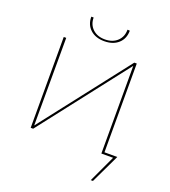

<svg xmlns="http://www.w3.org/2000/svg" viewBox="-181 -983 1155 1307"><g transform="rotate(20 396.5 -329.0)"><path d="M739 0 646 195H630L721 0H636V-635L142 0H124V-658H142L141 -23L635 -658H653V-15H746ZM532 -852 515 -853Q515 -801 481 -769.5Q447 -738 392 -738Q337 -738 303.5 -769.5Q270 -801 270 -852H253Q253 -794 291 -759.5Q329 -725 392 -725Q456 -725 494 -759.5Q532 -794 532 -852Z"/></g></svg>

Font: Ysabeau Thin
Style: Regular
Weight: 200
Designer: Christian Thalmann (Catharsis Fonts)
Version: Version 0.003